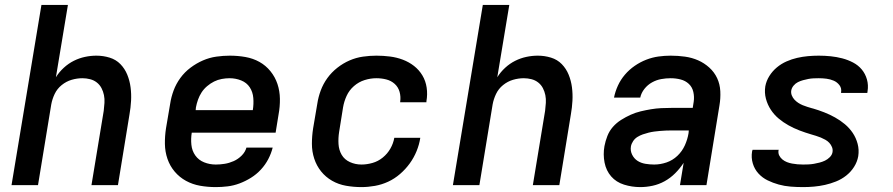

<svg xmlns="http://www.w3.org/2000/svg" viewBox="-20 -755 3640 783"><path d="M27 0 149 -735H257L208 -440Q221 -461 240 -478.5Q259 -496 281 -507Q303 -518 326.5 -523Q350 -528 373 -528Q401 -528 427 -520Q453 -512 471 -493.5Q489 -475 499 -450.5Q509 -426 512.5 -399Q516 -372 514.5 -344Q513 -316 508 -288L461 0H353L403 -303Q405 -319 406 -335.5Q407 -352 404 -367Q401 -382 394 -395.5Q387 -409 375 -418.5Q363 -428 347.5 -432Q332 -436 316 -436Q294 -436 272 -429.5Q250 -423 231.5 -408Q213 -393 203 -372Q193 -351 189 -329L135 0Z M860 8Q827 8 796 2.5Q765 -3 738.5 -17.5Q712 -32 692.5 -55Q673 -78 663 -107Q653 -136 652.5 -168Q652 -200 657 -232L674 -332Q678 -359 688 -386Q698 -413 715.5 -437Q733 -461 757 -479Q781 -497 807.5 -508.5Q834 -520 862 -524Q890 -528 917 -528Q950 -528 981 -522.5Q1012 -517 1038 -502.5Q1064 -488 1083 -464.5Q1102 -441 1111.5 -412.5Q1121 -384 1121.5 -352Q1122 -320 1116 -288L1104 -214H762Q758 -189 760.5 -164.5Q763 -140 776.5 -121Q790 -102 812.5 -93Q835 -84 860 -84Q878 -84 896.5 -87Q915 -90 933 -98Q951 -106 965.5 -120.5Q980 -135 985 -153H1092Q1086 -129 1074 -106Q1062 -83 1044 -63.5Q1026 -44 1003.5 -30Q981 -16 957 -7Q933 2 908.5 5Q884 8 860 8ZM778 -306H1011Q1015 -331 1013 -355.5Q1011 -380 998.5 -399Q986 -418 963.5 -427Q941 -436 916 -436Q901 -436 884.5 -433Q868 -430 853 -422.5Q838 -415 824.5 -403.5Q811 -392 802 -378Q793 -364 787.5 -348.5Q782 -333 779 -317Z M1454 8Q1422 8 1391 2.5Q1360 -3 1334 -18Q1308 -33 1289.5 -56Q1271 -79 1261.5 -108Q1252 -137 1252 -168.5Q1252 -200 1257 -232L1274 -332Q1278 -359 1288 -386Q1298 -413 1315 -436.5Q1332 -460 1355.5 -478.5Q1379 -497 1405.5 -508.5Q1432 -520 1460 -524Q1488 -528 1515 -528Q1543 -528 1570.5 -524.5Q1598 -521 1623 -511.5Q1648 -502 1668.5 -486Q1689 -470 1702.5 -447.5Q1716 -425 1720 -397.5Q1724 -370 1719 -342Q1719 -341 1719 -340Q1719 -339 1719 -338H1612Q1612 -339 1612 -339.5Q1612 -340 1612 -340Q1615 -361 1609.5 -380.5Q1604 -400 1589.5 -413Q1575 -426 1555.5 -431Q1536 -436 1515 -436Q1491 -436 1467 -428.5Q1443 -421 1423.5 -404Q1404 -387 1393.5 -364Q1383 -341 1379 -317L1363 -217Q1359 -192 1360.5 -167.5Q1362 -143 1373.5 -123.5Q1385 -104 1407 -94Q1429 -84 1454 -84Q1476 -84 1499 -90.5Q1522 -97 1541 -112.5Q1560 -128 1572 -149Q1584 -170 1588 -193H1694Q1690 -166 1679 -139Q1668 -112 1651 -88.5Q1634 -65 1611.5 -45.5Q1589 -26 1563 -14Q1537 -2 1509 3Q1481 8 1454 8Z M1827 0 1949 -735H2057L2008 -440Q2021 -461 2040 -478.5Q2059 -496 2081 -507Q2103 -518 2126.5 -523Q2150 -528 2173 -528Q2201 -528 2227 -520Q2253 -512 2271 -493.5Q2289 -475 2299 -450.5Q2309 -426 2312.5 -399Q2316 -372 2314.5 -344Q2313 -316 2308 -288L2261 0H2153L2203 -303Q2205 -319 2206 -335.5Q2207 -352 2204 -367Q2201 -382 2194 -395.5Q2187 -409 2175 -418.5Q2163 -428 2147.5 -432Q2132 -436 2116 -436Q2094 -436 2072 -429.5Q2050 -423 2031.5 -408Q2013 -393 2003 -372Q1993 -351 1989 -329L1935 0Z M2591 8Q2557 8 2525 -2Q2493 -12 2472.5 -35.5Q2452 -59 2445.5 -92Q2439 -125 2445 -159Q2449 -180 2457 -200.5Q2465 -221 2479.5 -237.5Q2494 -254 2513 -266Q2532 -278 2552 -287Q2572 -296 2593 -301Q2614 -306 2635 -309.5Q2656 -313 2676.5 -314Q2697 -315 2718 -315H2805L2809 -340Q2812 -360 2807.5 -380Q2803 -400 2789 -413Q2775 -426 2755.5 -431Q2736 -436 2715 -436Q2696 -436 2676.5 -432.5Q2657 -429 2639 -419Q2621 -409 2608 -392.5Q2595 -376 2591 -357H2484Q2489 -382 2500 -406Q2511 -430 2528.5 -450.5Q2546 -471 2568.5 -486.5Q2591 -502 2615.5 -511.5Q2640 -521 2665 -524.5Q2690 -528 2715 -528Q2745 -528 2773.5 -524Q2802 -520 2827 -509Q2852 -498 2872.5 -479.5Q2893 -461 2904.5 -436.5Q2916 -412 2917.5 -383Q2919 -354 2914 -325L2861 0H2753L2768 -91Q2768 -91 2768 -91Q2768 -91 2768 -91Q2768 -91 2768 -91Q2768 -91 2768 -91Q2753 -68 2733.5 -48.5Q2714 -29 2690.5 -16Q2667 -3 2641.5 2.5Q2616 8 2591 8ZM2648 -84Q2673 -84 2698 -92.5Q2723 -101 2742.5 -119.5Q2762 -138 2773 -162.5Q2784 -187 2788 -212L2789 -223H2718Q2706 -223 2694.5 -222.5Q2683 -222 2671.5 -221Q2660 -220 2648.5 -218.5Q2637 -217 2625 -214Q2613 -211 2601.5 -207Q2590 -203 2579.5 -196.5Q2569 -190 2562 -179.5Q2555 -169 2553 -158Q2550 -140 2558 -124Q2566 -108 2580 -99Q2594 -90 2612 -87Q2630 -84 2648 -84Z M3255 8Q3229 8 3204 6Q3179 4 3155.5 -2.5Q3132 -9 3110.5 -19.5Q3089 -30 3073 -47.5Q3057 -65 3050 -88.5Q3043 -112 3047 -137Q3048 -139 3048 -140.5Q3048 -142 3049 -144H3156Q3155 -143 3155 -142.5Q3155 -142 3155 -142Q3153 -130 3158 -120.5Q3163 -111 3171 -104.5Q3179 -98 3189 -94Q3199 -90 3210 -88Q3221 -86 3232 -85Q3243 -84 3255 -84Q3266 -84 3277 -84.5Q3288 -85 3299.5 -87Q3311 -89 3322.5 -92Q3334 -95 3344.5 -100Q3355 -105 3364 -114Q3373 -123 3375 -134Q3377 -145 3373 -155Q3369 -165 3362 -172.5Q3355 -180 3346 -185Q3337 -190 3327.5 -194Q3318 -198 3308 -201Q3298 -204 3288 -207Q3264 -214 3240.5 -223Q3217 -232 3195.5 -244Q3174 -256 3155.5 -271.5Q3137 -287 3123.5 -307.5Q3110 -328 3103.5 -352.5Q3097 -377 3101 -403Q3105 -425 3117.5 -445Q3130 -465 3148 -480Q3166 -495 3187.5 -504.5Q3209 -514 3231 -519Q3253 -524 3275 -526Q3297 -528 3319 -528Q3344 -528 3368 -525.5Q3392 -523 3415 -517Q3438 -511 3459 -500Q3480 -489 3494.5 -471.5Q3509 -454 3515.5 -431Q3522 -408 3518 -383Q3518 -381 3517.5 -379.5Q3517 -378 3517 -376H3410Q3410 -377 3410 -377.5Q3410 -378 3410 -378Q3413 -395 3403.5 -407.5Q3394 -420 3380 -426Q3366 -432 3350.5 -434Q3335 -436 3319 -436Q3308 -436 3297.5 -435.5Q3287 -435 3276.5 -433Q3266 -431 3255 -428Q3244 -425 3234 -420Q3224 -415 3216.5 -406Q3209 -397 3207 -387Q3205 -376 3209 -366Q3213 -356 3220 -348.5Q3227 -341 3235.5 -335.5Q3244 -330 3253.5 -326Q3263 -322 3273 -319Q3283 -316 3293 -313H3294Q3318 -306 3341 -297Q3364 -288 3385.5 -276Q3407 -264 3425.5 -248.5Q3444 -233 3457.5 -213Q3471 -193 3477.5 -168.5Q3484 -144 3480 -118Q3476 -95 3463 -74.5Q3450 -54 3431 -39Q3412 -24 3389.5 -15Q3367 -6 3344.5 -1Q3322 4 3299.5 6Q3277 8 3255 8Z"/></svg>

Font: Iosevka SS04 SmBd Ex Obl
Style: Regular
Weight: 600
Width: 7
Italic angle: -9°
Monospace: yes
Designer: Belleve Invis
Foundry: Belleve Invis
Version: Version 19.0.0; ttfautohint (v1.8.4)